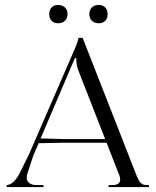

<svg xmlns="http://www.w3.org/2000/svg" viewBox="-20 -756 630 776"><path d="M7 0ZM215 -736Q231.8 -736 242.4 -726Q253 -716 253 -699Q253 -682.5 242.6 -672.2Q232.2 -662 215 -662Q198.5 -662 188.8 -671.9Q179 -681.8 179 -699Q179 -715.8 188.5 -725.9Q198 -736 215 -736ZM379 -736Q395.5 -736 405.2 -726.1Q415 -716.2 415 -699Q415 -682.2 405.5 -672.1Q396 -662 379 -662Q362.2 -662 351.6 -672Q341 -682 341 -699Q341 -715.5 351.4 -725.8Q361.8 -736 379 -736ZM7 0V-8Q10.8 -8 15.2 -9.4Q19.8 -10.8 27.2 -15.2Q34.8 -19.8 43.8 -31Q52.8 -42.2 61 -59L98 -134L282 -558Q296 -590.2 297 -603H314L527 -59Q531.8 -47 534.2 -41.1Q536.8 -35.2 540.5 -28.2Q544.2 -21.2 547.1 -18.4Q550 -15.5 554.4 -12.5Q558.8 -9.5 563.8 -8.8Q568.8 -8 576 -8H582V0H419V-8H438Q442 -8 445.9 -8.8Q449.8 -9.5 454.6 -11.6Q459.5 -13.8 462.6 -18.6Q465.8 -23.5 465.8 -30.5Q465.8 -38.5 462 -48L410.8 -179H232L136 -177.2L115 -128L92 -59Q88 -48.2 88 -38Q88 -23.8 98.6 -15.9Q109.2 -8 128 -8H156V0ZM144.2 -196.5 236 -194H405L296 -473Q288 -495.8 288 -522H283Z"/></svg>

Font: FogtwoNo5
Style: Regular
Weight: 400
Designer: gluk (gluksza@wp.pl)
Foundry: gluk (gluksza@wp.pl)
Version: Version 0.87